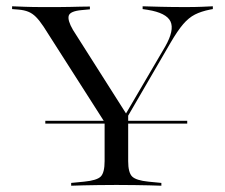

<svg xmlns="http://www.w3.org/2000/svg" viewBox="-20 -591 715 611"><path d="M124.2 -197.6V-206.5H575.8V-197.6ZM339.5 -160.5 118.5 -506.5Q105.6 -525.8 94.4 -537.1Q83.1 -548.4 70.2 -553.6Q57.3 -558.9 38.7 -560.5L18.5 -562.1V-571Q36.3 -570.2 60.5 -569.4Q84.7 -568.5 115.3 -568.5H118.5H123.4Q146 -568.5 165.3 -568.5Q184.7 -568.5 202.8 -569Q221 -569.4 236.7 -569.8Q252.4 -570.2 266.1 -570.2V-561.3L240.3 -558.9Q203.2 -555.6 198.8 -541.1Q194.4 -526.6 212.1 -496L384.7 -224.2L373.4 -216.9L505.6 -442.7Q535.5 -495.2 522.6 -522.6Q509.7 -550 450 -559.7L433.9 -562.1V-571Q456.5 -570.2 492.3 -569.4Q528.2 -568.5 570.2 -568.5Q600.8 -568.5 621.8 -569.4Q642.7 -570.2 657.3 -571V-562.1L648.4 -560.5Q620.2 -554.8 600.4 -544.8Q580.6 -534.7 562.9 -514.1Q545.2 -493.5 522.6 -454.8L351.6 -160.5ZM345.2 -2.4Q316.9 -2.4 291.9 -2Q266.9 -1.6 246 -1.2Q225 -0.8 206.5 0V-8.9L247.6 -12.9Q288.7 -16.9 300.8 -29.4Q312.9 -41.9 312.9 -78.2V-250.8L358.1 -179.8L387.9 -231.5V-78.2Q387.9 -41.9 400.4 -29.4Q412.9 -16.9 452.4 -12.9L493.5 -8.9V0Q475.8 -0.8 454.4 -1.2Q433.1 -1.6 408.9 -2Q384.7 -2.4 355.6 -2.4H350.8Z"/></svg>

Font: Playfair 144pt SemiExpanded Light
Style: Regular
Weight: 300
Width: 6
Designer: Claus Eggers Sørensen
Foundry: Claus Eggers Sørensen
Version: Version 2.203